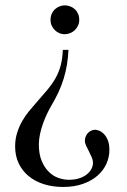

<svg xmlns="http://www.w3.org/2000/svg" viewBox="-20 -496 484 731"><path d="M396.5 75.2Q396.5 102.5 385 127.9Q373.5 153.3 351.1 172.9Q328.6 192.4 295.7 204.1Q262.7 215.8 220.2 215.8Q180.7 215.8 147.2 205.3Q113.8 194.8 89.4 174.8Q64.9 154.8 51.3 126.2Q37.6 97.7 37.6 61.5Q37.6 33.7 45.2 9.8Q52.7 -14.2 64.2 -34.4Q75.7 -54.7 89.1 -71Q102.5 -87.4 113.8 -100.1Q139.6 -129.4 158.9 -152.3Q178.2 -175.3 191.2 -198Q204.1 -220.7 210.9 -246.3Q217.8 -272 219.2 -306.2H240.7Q239.3 -276.9 234.9 -249.8Q230.5 -222.7 222.4 -196.5Q214.4 -170.4 202.4 -144.5Q190.4 -118.7 174.3 -91.8Q167 -79.1 158.7 -61.8Q150.4 -44.4 143.6 -25.1Q136.7 -5.9 132.3 14.6Q127.9 35.2 127.9 54.2Q127.9 90.8 138.7 116.5Q149.4 142.1 165.8 158.2Q182.1 174.3 202.4 181.4Q222.7 188.5 241.7 188.5Q265.1 188.5 282.5 182.6Q299.8 176.8 311.3 167.2Q322.8 157.7 328.4 146.5Q334 135.3 334 124Q334 113.8 329.1 102.5Q324.2 91.3 318.6 80.3Q313 69.3 308.1 59.1Q303.2 48.8 303.2 40.5Q303.2 30.3 306.9 22.2Q310.5 14.2 316.4 8.8Q322.3 3.4 329.1 0.7Q335.9 -2 342.8 -2Q347.7 -2 356.7 1.2Q365.7 4.4 374.5 12.9Q383.3 21.5 389.9 36.4Q396.5 51.3 396.5 75.2ZM281.7 -420.4Q281.7 -408.7 277.1 -398.7Q272.5 -388.7 264.9 -381.3Q257.3 -374 247.1 -369.9Q236.8 -365.7 226.1 -365.7Q215.8 -365.7 206.3 -369.6Q196.8 -373.5 189.2 -380.9Q181.6 -388.2 177 -398.2Q172.4 -408.2 172.4 -420.4Q172.4 -433.6 177.2 -444.1Q182.1 -454.6 189.9 -461.4Q197.8 -468.3 207.3 -471.9Q216.8 -475.6 226.1 -475.6Q236.8 -475.6 246.8 -471.9Q256.8 -468.3 264.6 -461.2Q272.5 -454.1 277.1 -443.8Q281.7 -433.6 281.7 -420.4Z"/></svg>

Font: Doulos SIL Viet
Style: Regular
Weight: 400
Designer: Walt Agee, Victor Gaultney, Peter Martin, Debbi Hosken, Becca Hirsbrunner
Foundry: SIL International
Version: Version 5.000